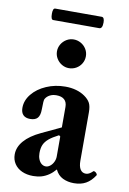

<svg xmlns="http://www.w3.org/2000/svg" viewBox="-88 -828 600 894"><g transform="rotate(10 212.0 -381.0)"><path d="M31.2 -73.2Q31.2 -107.9 57.4 -137.9Q83.5 -168 134.3 -191.9L225.6 -234.9V-331.5Q225.6 -354.5 212.6 -366.2Q199.7 -377.9 174.8 -377.9Q157.2 -377.9 143.8 -370.8Q130.4 -363.8 123 -351.1Q121.1 -347.2 120.1 -335.7Q119.1 -324.2 119.1 -301.3Q119.1 -273.4 108.2 -260.7Q97.2 -248 72.8 -248Q51.3 -248 40 -259.5Q28.8 -271 28.8 -293Q28.8 -328.1 53.5 -358.4Q78.1 -388.7 119.6 -406.7Q161.1 -424.8 209.5 -424.8Q236.8 -424.8 260.3 -418.2Q283.7 -411.6 301.8 -398.9Q320.8 -385.7 329.1 -370.1Q337.4 -354.5 337.4 -325.7V-97.2Q337.4 -70.3 346.4 -56.2Q355.5 -42 372.6 -42Q380.4 -42 387.9 -45.9Q395.5 -49.8 405.3 -59.1Q407.7 -61.5 413.1 -58.8Q418.5 -56.2 421.9 -51Q425.3 -45.9 423.3 -43Q405.3 -15.1 381.8 -2Q358.4 11.2 325.2 11.2Q295.9 11.2 272.5 -0.2Q249 -11.7 236.8 -38.1Q222.2 -21 206.3 -10.3Q190.4 0.5 172.4 5.9Q154.3 11.2 132.8 11.2Q102.5 11.2 79.6 0.7Q56.6 -9.8 43.9 -29.1Q31.2 -48.3 31.2 -73.2ZM225.6 -97.2V-191.9L219.2 -196.8Q189.5 -181.6 173.3 -168Q157.2 -154.3 150.4 -138.4Q143.6 -122.6 143.6 -99.1Q143.6 -83.5 148.7 -70.6Q153.8 -57.6 162.8 -50.3Q171.9 -43 183.1 -43Q193.4 -43 203.4 -50.8Q213.4 -58.6 219.5 -71.3Q225.6 -84 225.6 -97.2ZM141.6 -580.1Q141.6 -598.1 150.9 -613.8Q160.2 -629.4 175.8 -638.7Q191.4 -647.9 209.5 -647.9Q227.1 -647.9 242.9 -639.2Q258.8 -630.4 268.6 -614.7Q278.3 -599.1 278.3 -580.1Q278.3 -561.5 269 -545.9Q259.8 -530.3 243.9 -521.2Q228 -512.2 209.5 -512.2Q191.4 -512.2 175.8 -521.5Q160.2 -530.8 150.9 -546.4Q141.6 -562 141.6 -580.1ZM87.9 -748.5Q87.9 -774.4 99.1 -774.4H318.8Q332 -774.4 332 -749.5Q332 -720.2 316.9 -720.2H99.1Q87.9 -720.2 87.9 -748.5Z"/></g></svg>

Font: Junicode Two Beta VF
Style: Regular
Weight: 400
Designer: Peter S. Baker
Foundry: Briery Creek Software
Version: Version 1.031 beta; ttfautohint (v1.8.1.43-b0c9)